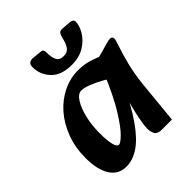

<svg xmlns="http://www.w3.org/2000/svg" viewBox="-197 -811 948 948"><g transform="rotate(-45 277.5 -337.0)"><path d="M138 16Q82 16 53 -30Q24 -76 24 -157Q24 -230 47 -291Q70 -352 109 -396.5Q148 -441 198.5 -465.5Q249 -490 304 -490Q347 -490 382.5 -478.5Q418 -467 443 -455L414 -331Q388 -349 355.5 -367Q323 -385 293.5 -396.5Q264 -408 245 -408Q222 -408 202.5 -377.5Q183 -347 171.5 -298.5Q160 -250 160 -195Q160 -147 166.5 -117Q173 -87 188 -87Q199 -87 227 -114.5Q255 -142 296.5 -209Q338 -276 387 -394L422 -301Q368 -181 319 -111.5Q270 -42 225.5 -13Q181 16 138 16ZM388 10Q360 10 351 -6Q342 -22 342 -44Q342 -61 346.5 -87.5Q351 -114 358 -145Q365 -176 373 -204L395 -279L363 -305L387 -456Q419 -461 447 -469Q475 -477 495.5 -483Q516 -489 526 -489Q542 -489 542 -472Q542 -464 529.5 -428Q517 -392 503 -337Q489 -282 482 -216L460 10ZM301 -530Q229 -530 192.5 -568.5Q156 -607 156 -659Q156 -679 166.5 -685Q177 -691 188 -690L240 -685Q249 -684 252.5 -679Q256 -674 256 -666Q256 -627 266 -608Q276 -589 304 -589Q330 -589 343 -607Q356 -625 363 -659Q368 -678 374.5 -684.5Q381 -691 395 -690L445 -686Q455 -685 460.5 -680.5Q466 -676 466 -667Q466 -641 447 -608.5Q428 -576 391.5 -553Q355 -530 301 -530Z"/></g></svg>

Font: Alkatra SemiBold
Style: Regular
Weight: 600
Designer: Suman Bhandary
Version: Version 1.100;gftools[0.9.22]